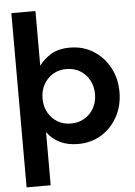

<svg xmlns="http://www.w3.org/2000/svg" viewBox="-61 -766 728 1032"><g transform="rotate(-5 302.5 -250.0)"><path d="M40 220V-720H170V-425Q194 -458 234 -483Q274 -508 337 -508Q407 -508 462 -474Q517 -440 549.5 -381Q582 -322 582 -247Q582 -173 549.5 -114Q517 -55 462 -21.5Q407 12 337 12Q280 12 238 -9Q196 -30 170 -67V220ZM308 -101Q349 -101 381 -120Q413 -139 431.5 -172Q450 -205 450 -247Q450 -290 431.5 -323.5Q413 -357 381 -376Q349 -395 308 -395Q267 -395 235.5 -376Q204 -357 185.5 -324Q167 -291 167 -248Q167 -205 185.5 -172Q204 -139 235.5 -120Q267 -101 308 -101Z"/></g></svg>

Font: Host Grotesk Light
Style: Bold
Weight: 700
Version: Version 1.003